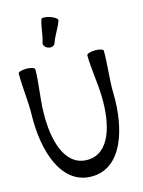

<svg xmlns="http://www.w3.org/2000/svg" viewBox="-169 -1242 1043 1399"><g transform="rotate(-15 352.5 -542.5)"><path d="M332 -946C350 -1000 385 -1046 403 -1100C407 -1110 383 -1128 350 -1139C317 -1150 288 -1150 285 -1140C267 -1086 267 -1028 249 -974C243 -955 257 -934 280 -927C303 -919 326 -928 332 -946ZM23 -801C22 -694 39 -588 36 -481C30 -215 114 62 344 62C574 62 658 -215 652 -481C649 -588 666 -694 665 -801C665 -811 637 -820 602 -820C568 -819 540 -810 540 -799C541 -692 562 -586 564 -479C569 -277 517 -63 344 -63C171 -63 119 -277 124 -479C126 -586 147 -692 148 -799C148 -810 120 -819 86 -820C51 -820 23 -811 23 -801Z"/></g></svg>

Font: Nupuram
Style: Bold
Weight: 700
Designer: Santhosh Thottingal (santhosh.thottingal@gmail.com)
Foundry: SMC
Version: Version 1.000